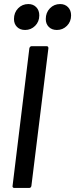

<svg xmlns="http://www.w3.org/2000/svg" viewBox="-20 -928 371 948"><path d="M42 -10 125 -690Q126 -694 129 -697Q132 -700 136 -700H210Q219 -700 219 -690L135 -10Q133 0 124 0H50Q46 0 43.5 -3Q41 -6 42 -10ZM206 -834Q206 -866 226.5 -887Q247 -908 277 -908Q301 -908 316 -892.5Q331 -877 331 -852Q331 -821 310.5 -800.5Q290 -780 261 -780Q236 -780 221 -795Q206 -810 206 -834ZM49 -834Q49 -866 69.5 -887Q90 -908 120 -908Q144 -908 159 -892.5Q174 -877 174 -852Q174 -821 153.5 -800.5Q133 -780 104 -780Q79 -780 64 -795Q49 -810 49 -834Z"/></svg>

Font: Barlow Condensed Medium
Style: Italic
Weight: 500
Width: 3
Italic angle: -7°
Designer: Jeremy Tribby
Foundry: Tribby Type
Version: Version 1.408